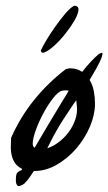

<svg xmlns="http://www.w3.org/2000/svg" viewBox="-20 -594 377 668"><path d="M35.2 29.3Q35.2 18.6 37.6 11.2Q40 3.9 54.7 -2Q55.7 -3.9 57.6 -5.9Q45.9 -11.7 37.1 -20.5Q17.6 -43 17.6 -82Q17.6 -85.9 18.1 -98.1Q18.6 -110.4 18.6 -114.3Q49.8 -185.5 98.6 -246.1Q147.5 -306.6 209 -353.5Q210.9 -353.5 215.3 -355Q219.7 -356.4 221.7 -356.4Q248 -356.4 264.6 -344.7H266.6Q279.3 -361.3 293.9 -377Q310.5 -395.5 325.2 -407.2Q327.1 -408.2 331.5 -409.2Q335.9 -410.2 336.9 -410.2Q336.9 -399.4 327.1 -378.9Q317.4 -358.4 301.8 -333L292 -316.4V-315.4Q302.7 -297.9 306.6 -275.9Q310.5 -253.9 310.5 -233.4Q310.5 -195.3 293 -153.8Q275.4 -112.3 245.6 -77.6Q215.8 -43 177.7 -21Q139.6 1 98.6 1Q96.7 2 95.7 3.9Q80.1 29.3 64.5 44.9Q62.5 46.9 55.2 50.3Q47.9 53.7 45.9 53.7Q42 53.7 39.6 50.3Q37.1 46.9 36.1 43Q35.2 39.1 35.2 35.2ZM238.3 -574.2Q254.9 -573.2 252.9 -558.1Q251 -543 238.8 -522Q226.6 -501 208 -477.5Q189.5 -454.1 170.9 -437Q152.3 -419.9 138.2 -413.1Q124 -406.2 122.1 -418Q126 -427.7 139.6 -451.2Q153.3 -474.6 170.9 -499.5Q188.5 -524.4 206.5 -545.9Q224.6 -567.4 238.3 -574.2ZM93.8 -93.8Q93.8 -84 100.6 -80.1Q116.2 -106.4 133.3 -135.7Q150.4 -165 166.5 -191.4Q182.6 -217.8 194.8 -238.3Q207 -258.8 213.9 -269.5Q215.8 -273.4 218.8 -278.3Q210 -281.2 196.3 -278.3Q182.6 -275.4 165 -252.9Q147.5 -230.5 131.3 -200.7Q115.2 -170.9 104.5 -141.1Q93.8 -111.3 93.8 -93.8ZM167 -87.9Q190.4 -101.6 208.5 -121.6Q226.6 -141.6 237.3 -166Q248 -190.4 248 -212.9Q248 -223.6 246.1 -236.3Q246.1 -241.2 245.1 -245.1L231.4 -225.6Q213.9 -199.2 199.2 -176.8Q184.6 -154.3 176.8 -139.6Q168 -125 155.3 -99.6Q149.4 -88.9 144.5 -78.1Q156.2 -82 167 -87.9Z"/></svg>

Font: La Belle Aurore
Style: Regular
Weight: 400
Version: Version 1.001 2001